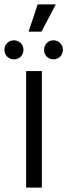

<svg xmlns="http://www.w3.org/2000/svg" viewBox="-20 -847 305 867"><path d="M167 -704 232 -827H150L109 -704ZM221 -579C245 -579 264 -597 264 -622C264 -647 245 -665 221 -665C198 -665 179 -647 179 -622C179 -597 198 -579 221 -579ZM43 -579C67 -579 86 -597 86 -622C86 -647 67 -665 43 -665C19 -665 0 -647 0 -622C0 -597 19 -579 43 -579ZM169 0V-526H98V0Z"/></svg>

Font: Montserrat Z
Style: Regular
Weight: 400
Designer: Julieta Ulanovsky
Foundry: Julieta Ulanovsky
Version: Version 8.000